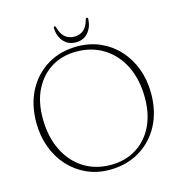

<svg xmlns="http://www.w3.org/2000/svg" viewBox="-124 -970 1039 1100"><g transform="rotate(-15 395.0 -420.0)"><path d="M393.5 -714.5Q468 -714.5 530.2 -686.8Q592.5 -659 638.2 -609Q684 -559 709 -491.8Q734 -424.5 734 -345Q734 -237 690.2 -155.5Q646.5 -74 569.2 -28.5Q492 17 392 17Q319 17 257.5 -10.8Q196 -38.5 150.5 -88.5Q105 -138.5 80 -206Q55 -273.5 55 -353Q55 -461 98.5 -542.2Q142 -623.5 218.2 -669Q294.5 -714.5 393.5 -714.5ZM693 -329Q693 -437.5 653.5 -518Q614 -598.5 543.5 -642.8Q473 -687 380.5 -687Q297.5 -687 233.5 -648Q169.5 -609 133.2 -537.5Q97 -466 97 -368.5Q97 -259.5 136.2 -178.5Q175.5 -97.5 245.2 -53Q315 -8.5 407 -8.5Q491 -8.5 555.5 -47.8Q620 -87 656.5 -159Q693 -231 693 -329ZM394.5 -772.5Q427 -772.5 449 -791Q471 -809.5 482 -851Q484.5 -858.5 489.5 -858.5Q496.5 -858.5 496.5 -850Q494 -801 466.8 -769.8Q439.5 -738.5 394.5 -738.5Q349 -738.5 321.8 -769.8Q294.5 -801 292.5 -850Q292.5 -858.5 299 -858.5Q304 -858.5 306 -851Q317.5 -809.5 339.5 -791Q361.5 -772.5 394.5 -772.5Z"/></g></svg>

Font: Fraunces 9pt S000 Thin
Style: Regular
Weight: 100
Version: Version 1.000; ttfautohint (v1.8.3)